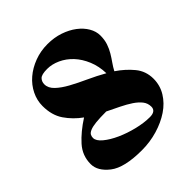

<svg xmlns="http://www.w3.org/2000/svg" viewBox="-173 -700 820 820"><g transform="rotate(-45 236.5 -290.0)"><path d="M463 -168Q463 -128 442.5 -94.5Q422 -61 387 -37.5Q352 -14 306.5 -0.5Q261 13 212 13Q106 13 60.5 -22.5Q15 -58 15 -100Q15 -151 49 -189Q83 -227 136 -261Q97 -289 71 -327Q45 -365 45 -421Q45 -455 60.5 -486.5Q76 -518 103.5 -541.5Q131 -565 168 -579Q205 -593 247 -593Q287 -593 321 -581.5Q355 -570 380 -551Q405 -532 419 -508Q433 -484 433 -459Q433 -433 426 -412.5Q419 -392 408.5 -374.5Q398 -357 387 -341.5Q376 -326 367 -309Q407 -282 435 -248Q463 -214 463 -168ZM116 -481Q116 -458 136.5 -438.5Q157 -419 189 -401.5Q221 -384 260.5 -366Q300 -348 337 -327Q336 -370 321 -406Q306 -442 282.5 -467Q259 -492 229.5 -505.5Q200 -519 171 -519Q137 -519 126.5 -508Q116 -497 116 -481ZM101 -172Q101 -154 124.5 -134.5Q148 -115 183.5 -99Q219 -83 260 -73Q301 -63 336 -63Q354 -63 363 -70Q372 -77 372 -90Q372 -111 359.5 -127Q347 -143 326 -157Q305 -171 277.5 -184.5Q250 -198 221 -212Q182 -212 158.5 -209.5Q135 -207 122 -201.5Q109 -196 105 -188.5Q101 -181 101 -172Z"/></g></svg>

Font: Trickster
Style: Regular
Weight: 400
Designer: Jean-Baptiste Morizot
Foundry: Jean-Baptiste Morizot
Version: Version 2.000;PS 2.0;hotconv 1.0.88;makeotf.lib2.5.647800